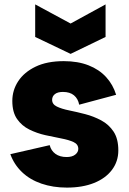

<svg xmlns="http://www.w3.org/2000/svg" viewBox="-20 -846 585 873"><path d="M284 7Q221 7 168.5 -11Q116 -29 80 -63.5Q44 -98 27 -145L206 -186Q212 -161 232 -146.5Q252 -132 283 -132Q308 -132 322 -143Q336 -154 336 -169Q336 -190 314.5 -200Q293 -210 258.5 -216.5Q224 -223 186 -231.5Q148 -240 113.5 -257Q79 -274 57.5 -305Q36 -336 36 -387Q36 -436 63 -477Q90 -518 142 -543Q194 -568 270 -568Q334 -568 382.5 -549Q431 -530 462.5 -495.5Q494 -461 508 -415L340 -370Q335 -397 316.5 -412.5Q298 -428 266 -428Q242 -428 229.5 -418Q217 -408 217 -392Q217 -372 238.5 -361.5Q260 -351 294.5 -344Q329 -337 367.5 -327Q406 -317 440.5 -298.5Q475 -280 496.5 -247.5Q518 -215 518 -162Q518 -112 489 -73.5Q460 -35 407.5 -14Q355 7 284 7ZM460 -826V-678L301 -601L140 -678V-826L301 -739Z"/></svg>

Font: Parkinsans ExtraBold
Style: Regular
Weight: 800
Designer: Red Stone, Indian Type Foundry
Foundry: Indian Type Foundry
Version: Version 1.000